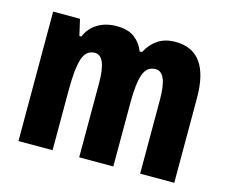

<svg xmlns="http://www.w3.org/2000/svg" viewBox="-84 -674 935 788"><g transform="rotate(15 383.5 -280.0)"><path d="M571 -560Q715 -560 715 -360V0H570V-315Q570 -431 521 -431Q484 -431 470 -392Q456 -353 456 -271V0H311V-316Q311 -431 263 -431Q225 -431 211.5 -388Q198 -345 198 -255V0H53V-550H167L183 -481H191Q207 -519 241 -539.5Q275 -560 321 -560Q370 -560 398 -538.5Q426 -517 438 -484H448Q467 -520 497 -540Q527 -560 571 -560Z"/></g></svg>

Font: Noto Sans Hebrew ExtraCondensed ExtraBold
Style: Regular
Weight: 800
Width: 2
Designer: Monotype Design Team
Foundry: Monotype Imaging Inc.
Version: Version 2.004; ttfautohint (v1.8.4.7-5d5b)